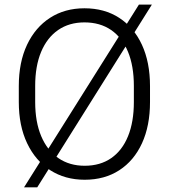

<svg xmlns="http://www.w3.org/2000/svg" viewBox="-20 -756 720 818"><path d="M138.7 42H82.5L571.8 -736.3H627ZM619.1 -321.3Q619.1 -220.2 585 -145.8Q550.8 -71.3 488.3 -30.8Q425.8 9.8 340.8 9.8Q257.3 9.8 194.1 -30.8Q130.9 -71.3 95.5 -145.8Q60.1 -220.2 60.1 -321.3V-389.2Q60.1 -490.7 95.2 -565.2Q130.4 -639.6 193.4 -680.2Q256.3 -720.7 339.8 -720.7Q424.8 -720.7 487.5 -680.2Q550.3 -639.6 584.7 -565.2Q619.1 -490.7 619.1 -389.2ZM550.3 -390.1Q550.3 -474.6 525.4 -535.2Q500.5 -595.7 453.4 -628.2Q406.2 -660.6 339.8 -660.6Q274.9 -660.6 227.8 -628.2Q180.7 -595.7 155.3 -535.2Q129.9 -474.6 129.9 -390.1V-321.3Q129.9 -236.8 155.5 -176Q181.2 -115.2 228.5 -82.5Q275.9 -49.8 340.8 -49.8Q407.2 -49.8 454.1 -82.5Q501 -115.2 525.6 -176Q550.3 -236.8 550.3 -321.3Z"/></svg>

Font: Heebo Light
Style: Regular
Weight: 300
Designer: Oded Ezer
Foundry: Ezer Type House
Version: Version 3.100